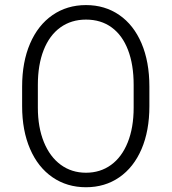

<svg xmlns="http://www.w3.org/2000/svg" viewBox="-20 -748 693 775"><path d="M69.3 -319.3V-398.4Q69.3 -497.6 101.3 -572Q133.3 -646.5 191.9 -687Q250.5 -727.5 327.1 -727.5Q403.3 -727.5 461.4 -687.5Q519.5 -647.5 551.3 -573Q583 -498.5 583 -398.4V-319.3Q583 -220.2 551.3 -146.2Q519.5 -72.3 461.4 -32.2Q403.3 7.8 327.1 7.8Q250.5 7.8 191.9 -32.5Q133.3 -72.8 101.3 -147Q69.3 -221.2 69.3 -319.3ZM519.5 -313.5V-405.3Q519.5 -486.8 496.8 -546.1Q474.1 -605.5 430.9 -637.2Q387.7 -668.9 327.1 -668.9Q267.6 -668.9 223.6 -637.2Q179.7 -605.5 156.2 -545.9Q132.8 -486.3 132.8 -405.3V-313.5Q132.8 -234.4 157 -174.8Q181.2 -115.2 225.1 -83Q269 -50.8 327.1 -50.8Q384.8 -50.8 428.2 -82.3Q471.7 -113.8 495.6 -173.3Q519.5 -232.9 519.5 -313.5Z"/></svg>

Font: Reddit Sans Chocolate Light
Style: Regular
Weight: 300
Designer: Stephen Hutchings
Foundry: Reddit
Version: Version 1.013